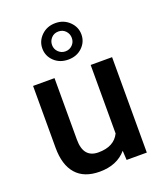

<svg xmlns="http://www.w3.org/2000/svg" viewBox="-147 -892 849 999"><g transform="rotate(-20 278.0 -393.0)"><path d="M58.1 0ZM380.9 -51.8Q328.6 9.8 232.4 9.8Q146.5 9.8 102.3 -40.5Q58.1 -90.8 58.1 -186V-528.3H176.8V-187.5Q176.8 -86.9 260.3 -86.9Q346.7 -86.9 377 -148.9V-528.3H495.6V0H383.8ZM278.3 -795.9Q323.7 -795.9 355 -765.9Q386.2 -735.8 386.2 -694.3Q386.2 -652.8 355.7 -623.5Q325.2 -594.2 278.3 -594.2Q231 -594.2 200.4 -623.5Q169.9 -652.8 169.9 -694.3Q169.9 -735.8 200.9 -765.9Q231.9 -795.9 278.3 -795.9ZM223.6 -694.3Q223.6 -671.4 239.7 -655.5Q255.9 -639.6 278.3 -639.6Q301.3 -639.6 317.1 -655.3Q333 -670.9 333 -694.3Q333 -716.8 317.6 -733.2Q302.2 -749.5 278.3 -749.5Q254.4 -749.5 239 -733.2Q223.6 -716.8 223.6 -694.3Z"/></g></svg>

Font: Roboto Medium
Style: Regular
Weight: 500
Designer: Google
Version: Version 2.134; 2016; ttfautohint (v1.6)